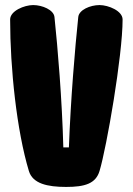

<svg xmlns="http://www.w3.org/2000/svg" viewBox="-20 -730 524 758"><path d="M373 -710C336 -710 292 -691 289 -663C276 -540 259 -337 252 -148H230C225 -337 208 -540 195 -663C192 -691 147 -710 111 -710C76 -710 20 -687 20 -653C20 -460 46 -214 94 -55C109 -5 167 8 241 8C315 8 358 -5 373 -55C401 -148 464 -511 464 -653C464 -687 408 -710 373 -710Z"/></svg>

Font: Manosque
Style: Regular
Weight: 400
Designer: Ariel Martín Pérez
Foundry: Ariel Martín Pérez
Version: Version 1.005;hotconv 1.0.109;makeotfexe 2.5.65596